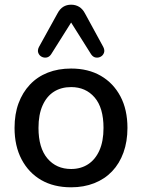

<svg xmlns="http://www.w3.org/2000/svg" viewBox="-20 -789 605 818"><path d="M283 9Q209 9 155.5 -22Q102 -53 72 -110Q42 -167 42 -244Q42 -303 59 -349Q76 -395 107.5 -428.5Q139 -462 183.5 -479.5Q228 -497 283 -497Q356 -497 409.5 -466Q463 -435 493 -378.5Q523 -322 523 -244Q523 -186 506 -139Q489 -92 457.5 -59Q426 -26 381.5 -8.5Q337 9 283 9ZM283 -69Q324 -69 355 -89Q386 -109 403.5 -148Q421 -187 421 -244Q421 -330 383 -374Q345 -418 283 -418Q241 -418 210 -398.5Q179 -379 161.5 -340Q144 -301 144 -244Q144 -159 182 -114Q220 -69 283 -69ZM420 -589Q427 -575 423 -564Q419 -553 409 -547.5Q399 -542 387.5 -544Q376 -546 368 -558L283 -693L198 -558Q190 -546 178.5 -544Q167 -542 157 -547.5Q147 -553 143 -564Q139 -575 146 -589L225 -732Q235 -751 249.5 -760Q264 -769 283 -769Q302 -769 317 -760Q332 -751 342 -732Z"/></svg>

Font: Nunito ExtraLight SemiBold
Style: Regular
Weight: 600
Version: Version 3.602